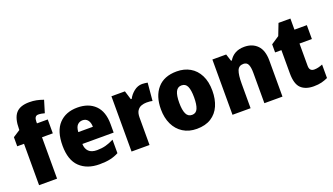

<svg xmlns="http://www.w3.org/2000/svg" viewBox="-68 -1280 3134 1805"><g transform="rotate(-20 1499.5 -377.5)"><path d="M373 -414H265V0H85V-414H17V-505L88 -551V-560Q88 -668 129.5 -716.5Q171 -765 264 -765Q303 -765 335 -758.5Q367 -752 404 -739L367 -617Q353 -621 337 -624Q321 -627 304 -627Q265 -627 265 -570V-553H373Z M671 -563Q783 -563 848 -499Q913 -435 913 -310V-225H600Q601 -177 628.5 -150Q656 -123 711 -123Q758 -123 797.5 -133.5Q837 -144 880 -166V-31Q841 -10 796 0Q751 10 688 10Q564 10 491.5 -59.5Q419 -129 419 -273Q419 -419 487 -491Q555 -563 671 -563ZM677 -434Q646 -434 625.5 -413Q605 -392 602 -343H748Q748 -385 729 -409.5Q710 -434 677 -434Z M1320 -563Q1334 -563 1348.5 -561Q1363 -559 1374 -557L1358 -379Q1348 -382 1334.5 -383.5Q1321 -385 1299 -385Q1272 -385 1247 -376Q1222 -367 1206 -343Q1190 -319 1190 -274V0H1010V-553H1145L1172 -465H1181Q1200 -503 1237.5 -533Q1275 -563 1320 -563Z M1920 -278Q1920 -193 1891.5 -128Q1863 -63 1805.5 -26.5Q1748 10 1662 10Q1583 10 1525 -26.5Q1467 -63 1436 -128Q1405 -193 1405 -278Q1405 -409 1471.5 -486Q1538 -563 1665 -563Q1740 -563 1797.5 -530Q1855 -497 1887.5 -433Q1920 -369 1920 -278ZM1588 -277Q1588 -205 1605.5 -167Q1623 -129 1664 -129Q1704 -129 1720.5 -167Q1737 -205 1737 -278Q1737 -350 1720.5 -387Q1704 -424 1663 -424Q1624 -424 1606 -387.5Q1588 -351 1588 -277Z M2341 -563Q2422 -563 2471 -513Q2520 -463 2520 -360V0H2339V-304Q2339 -359 2326 -387Q2313 -415 2279 -415Q2233 -415 2217 -374Q2201 -333 2201 -246V0H2020V-553H2158L2181 -482H2189Q2212 -521 2250 -542Q2288 -563 2341 -563Z M2889 -137Q2910 -137 2930.5 -142Q2951 -147 2973 -156V-21Q2943 -7 2910 1.5Q2877 10 2831 10Q2749 10 2704.5 -32.5Q2660 -75 2660 -182V-414H2597V-495L2677 -548L2722 -664H2841V-553H2965V-414H2841V-191Q2841 -137 2889 -137Z"/></g></svg>

Font: Noto Sans Tamil SemiCondensed Black
Style: Regular
Weight: 900
Width: 4
Designer: Jelle Bosma - Monotype Design Team
Foundry: Monotype Imaging Inc.
Version: Version 2.004; ttfautohint (v1.8.4.7-5d5b)